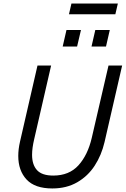

<svg xmlns="http://www.w3.org/2000/svg" viewBox="-20 -1063 715 1093"><path d="M84 -175.3Q84 -213.4 93.8 -256.3L193.4 -689.9H271L174.8 -271.5Q162.6 -220.2 162.6 -181.6Q162.6 -125 190.9 -94.2Q219.2 -63.5 283.2 -63.5Q373.5 -63.5 426.5 -121.8Q479.5 -180.2 502.4 -278.3L597.7 -689.9H675.3L575.2 -254.4Q557.6 -179.2 519 -119.9Q480.5 -60.5 419.7 -25.4Q358.9 9.8 277.8 9.8Q178.7 9.8 131.3 -41Q84 -91.8 84 -175.3ZM336.9 -798.3 358.4 -892.1H440.9L418.9 -798.3ZM501 -798.3 522.5 -892.1H605L583.5 -798.3ZM372.6 -981.9 386.7 -1043H650.9L636.7 -981.9Z"/></svg>

Font: Acari Sans
Style: Italic
Weight: 400
Italic angle: -13°
Designer: Alfredo Marco Pradil and Stefan Peev
Foundry: Hanken Design Co.
Version: Version 1.045;January 11, 2019;FontCreator 11.5.0.2425 64-bi